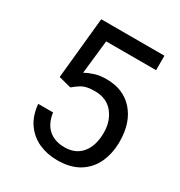

<svg xmlns="http://www.w3.org/2000/svg" viewBox="-170 -831 902 960"><g transform="rotate(30 281.0 -350.5)"><path d="M173.3 -338.4 101.1 -356.9 136.7 -710.9H501.5V-627.4H213.4L191.9 -434.1Q211.4 -445.3 241.5 -455.1Q271.5 -464.8 310.5 -464.8Q408.7 -464.8 465.6 -400.1Q522.5 -335.4 522.5 -226.6Q522.5 -158.7 497.8 -105.2Q473.1 -51.8 423.3 -21Q373.5 9.8 297.4 9.8Q239.7 9.8 191.7 -11.7Q143.6 -33.2 112.5 -76.9Q81.5 -120.6 75.2 -187H161.1Q169.4 -126.5 204.6 -95.5Q239.7 -64.5 297.4 -64.5Q361.3 -64.5 396.5 -107.9Q431.6 -151.4 431.6 -225.6Q431.6 -292.5 394.8 -338.1Q357.9 -383.8 289.6 -383.8Q244.1 -383.8 220.9 -371.6Q197.8 -359.4 173.3 -338.4Z"/></g></svg>

Font: Vazirmatn RD
Style: Regular
Weight: 400
Designer: Saber Rastikerdar
Foundry: Saber Rastikerdar
Version: Version 32.102